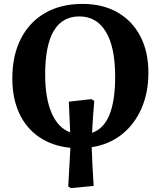

<svg xmlns="http://www.w3.org/2000/svg" viewBox="-20 -744 822 982"><path d="M343 218 329 210Q332 156 335 102.5Q338 49 340 12Q248 3 181 -42.5Q114 -88 78.5 -164.5Q43 -241 43 -343Q43 -460 86.5 -545.5Q130 -631 210.5 -677.5Q291 -724 402 -724Q505 -724 580.5 -681Q656 -638 697.5 -559Q739 -480 739 -372Q739 -270 703.5 -189Q668 -108 603 -56.5Q538 -5 449 9Q450 49 453 104.5Q456 160 459 207ZM451 -65Q569 -104 569 -352Q569 -503 521.5 -581.5Q474 -660 386 -660Q211 -660 211 -363Q211 -242 244 -166Q277 -90 339 -67Q337 -103 335.5 -145Q334 -187 332 -224L447 -237L462 -228Q458 -177 455 -135.5Q452 -94 451 -65Z"/></svg>

Font: Literata 36pt
Style: Bold
Weight: 700
Designer: Latin by Veronika Burian and Jose Scaglione. Greek by Irene Vlachou. Cyrillic by Vera Evstafieva.
Foundry: TypeTogether
Version: Version 3.002